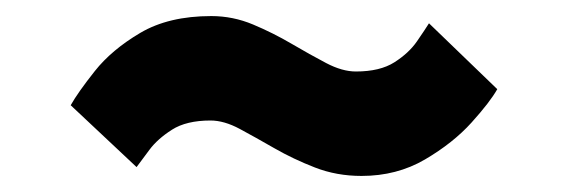

<svg xmlns="http://www.w3.org/2000/svg" viewBox="-20 -414 707 239"><path d="M430 -195Q399 -195 372 -205.5Q345 -216 321.5 -229.5Q298 -243 278.5 -253.5Q259 -264 242 -264Q212 -264 194 -252.5Q176 -241 166 -227.5Q156 -214 150 -206L68 -283Q77 -299 98 -325.5Q119 -352 154.5 -373Q190 -394 243 -394Q270 -394 295 -383.5Q320 -373 343 -359.5Q366 -346 386 -335.5Q406 -325 423 -325Q453 -325 471 -336.5Q489 -348 499 -362.5Q509 -377 514 -385L599 -303Q590 -287 567 -261.5Q544 -236 509 -215.5Q474 -195 430 -195Z"/></svg>

Font: Inclusive Sans
Style: Regular
Weight: 400
Designer: Olivia King
Foundry: Olivia King
Version: Version 2.004